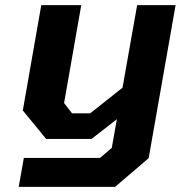

<svg xmlns="http://www.w3.org/2000/svg" viewBox="-20 -542 705 749"><path d="M53 187 73 74H370L416 35L436 -77L337 0H160L69 -111L141 -522H297L230 -140L261 -100H332L458 -200L515 -522H665L560 75L429 187Z"/></svg>

Font: Tomorrow SemiBold
Style: Italic
Weight: 600
Italic angle: -10°
Designer: Tony de Marco, Monica Rizzolli
Foundry: Just in Type
Version: Version 2.002